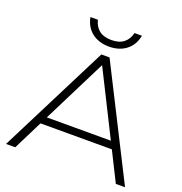

<svg xmlns="http://www.w3.org/2000/svg" viewBox="-163 -1093 1168 1234"><g transform="rotate(20 421.0 -476.0)"><path d="M449 -750 828 0H765L665 -200H177L77 0H14L393 -750ZM202 -250H640L421 -687ZM245 -952H296Q306 -908 337 -883.5Q368 -859 421 -859Q474 -859 505 -883.5Q536 -908 546 -952H597Q585 -887 538 -850.5Q491 -814 421 -814Q351 -814 304 -850.5Q257 -887 245 -952Z"/></g></svg>

Font: Bounded
Style: Regular
Weight: 200
Designer: Vlad Churkin
Version: Version 1.0